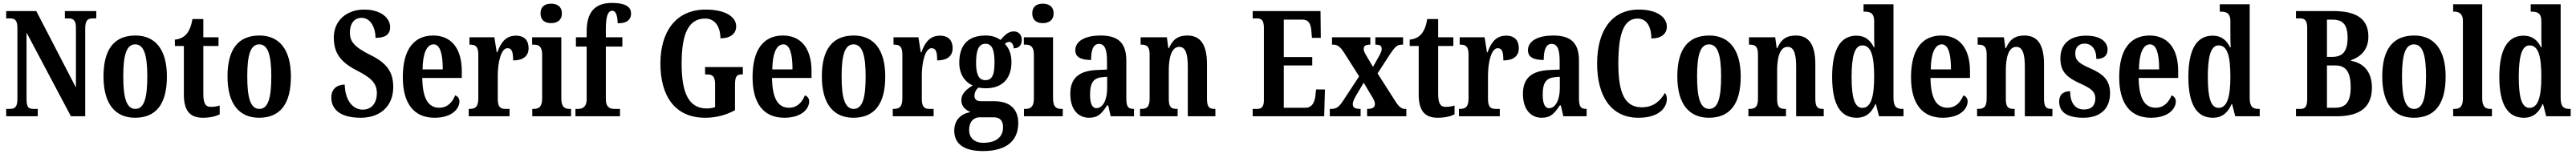

<svg xmlns="http://www.w3.org/2000/svg" viewBox="-20 -789 17469 1045"><path d="M22 0H236V-50H208C176 -50 160 -58 160 -116V-568L461 0H558V-598C558 -651 577 -664 606 -664H633V-714H420V-664H447C474 -664 495 -653 495 -602V-195L226 -714H22V-664H49C76 -664 98 -656 98 -602V-116C98 -58 77 -50 43 -50H22Z M896 10C1038 10 1112 -82 1112 -270C1112 -457 1030 -548 899 -548C756 -548 682 -457 682 -270C682 -82 763 10 896 10ZM898 -50C838 -50 816 -125 816 -270C816 -414 837 -488 897 -488C957 -488 979 -414 979 -270C979 -125 958 -50 898 -50Z M1356 10C1412 10 1451 -3 1470 -13V-73C1452 -67 1432 -64 1410 -64C1371 -64 1359 -91 1359 -155V-477H1462V-536H1359V-660H1285C1277 -611 1264 -583 1249 -563C1233 -542 1207 -524 1166 -520V-477H1227V-147C1227 -31 1274 10 1356 10Z M1737 10C1879 10 1953 -82 1953 -270C1953 -457 1871 -548 1740 -548C1597 -548 1523 -457 1523 -270C1523 -82 1604 10 1737 10ZM1739 -50C1679 -50 1657 -125 1657 -270C1657 -414 1678 -488 1738 -488C1798 -488 1820 -414 1820 -270C1820 -125 1799 -50 1739 -50Z M2427 10C2559 10 2647 -69 2647 -198C2647 -300 2605 -361 2490 -417C2379 -472 2353 -510 2353 -568C2353 -632 2385 -668 2433 -668C2494 -668 2527 -599 2527 -532C2598 -532 2626 -559 2626 -605C2626 -663 2569 -724 2449 -724C2333 -724 2244 -651 2244 -535C2244 -435 2284 -371 2396 -313C2485 -267 2536 -232 2536 -157C2536 -92 2502 -45 2440 -45C2377 -45 2321 -102 2318 -215C2270 -215 2227 -189 2227 -127C2227 -60 2271 10 2427 10Z M2927 10C3047 10 3096 -52 3096 -101C3096 -123 3083 -136 3067 -142C3048 -95 3015 -58 2959 -58C2885 -58 2846 -120 2844 -260H3112V-306C3112 -464 3038 -548 2918 -548C2787 -548 2712 -453 2712 -265C2712 -91 2784 10 2927 10ZM2983 -318H2846C2847 -428 2875 -488 2921 -488C2965 -488 2983 -423 2983 -318Z M3159 0H3436V-50H3410C3378 -50 3356 -58 3356 -117V-277C3356 -364 3378 -462 3422 -462C3453 -462 3460 -434 3460 -379C3526 -379 3565 -407 3565 -462C3565 -512 3539 -547 3479 -547C3414 -547 3378 -505 3353 -434H3349L3333 -536H3164V-486H3167C3203 -486 3224 -477 3224 -418V-122C3224 -59 3200 -50 3163 -50H3159Z M3718 -632C3758 -632 3791 -652 3791 -698C3791 -745 3758 -764 3718 -764C3676 -764 3646 -745 3646 -698C3646 -652 3676 -632 3718 -632ZM3590 0H3853V-50H3844C3809 -50 3787 -63 3787 -122V-536H3589V-486H3601C3634 -486 3657 -473 3657 -418V-121C3657 -63 3634 -50 3599 -50H3590Z M3883 0H4185V-50H4146C4121 -50 4089 -58 4089 -116V-473H4201V-536H4089V-593C4089 -679 4103 -716 4133 -716C4162 -716 4169 -666 4169 -631C4241 -631 4260 -662 4260 -698C4260 -734 4235 -769 4130 -769C4009 -769 3959 -700 3959 -577V-536H3886V-473H3959V-116C3959 -58 3924 -50 3902 -50H3883Z M4762 10C4836 10 4901 -7 4965 -41V-211C4965 -270 4976 -284 5010 -284H5018V-334H4762V-284H4775C4814 -284 4830 -270 4830 -215V-62C4812 -56 4792 -53 4774 -53C4649 -53 4603 -161 4603 -358C4603 -559 4649 -663 4763 -663C4832 -663 4866 -604 4866 -529C4938 -529 4973 -564 4973 -610C4973 -674 4901 -724 4766 -724C4564 -724 4459 -574 4459 -358C4459 -137 4558 10 4762 10Z M5299 10C5419 10 5468 -52 5468 -101C5468 -123 5455 -136 5439 -142C5420 -95 5387 -58 5331 -58C5257 -58 5218 -120 5216 -260H5484V-306C5484 -464 5410 -548 5290 -548C5159 -548 5084 -453 5084 -265C5084 -91 5156 10 5299 10ZM5355 -318H5218C5219 -428 5247 -488 5293 -488C5337 -488 5355 -423 5355 -318Z M5768 10C5910 10 5984 -82 5984 -270C5984 -457 5902 -548 5771 -548C5628 -548 5554 -457 5554 -270C5554 -82 5635 10 5768 10ZM5770 -50C5710 -50 5688 -125 5688 -270C5688 -414 5709 -488 5769 -488C5829 -488 5851 -414 5851 -270C5851 -125 5830 -50 5770 -50Z M6035 0H6312V-50H6286C6254 -50 6232 -58 6232 -117V-277C6232 -364 6254 -462 6298 -462C6329 -462 6336 -434 6336 -379C6402 -379 6441 -407 6441 -462C6441 -512 6415 -547 6355 -547C6290 -547 6254 -505 6229 -434H6225L6209 -536H6040V-486H6043C6079 -486 6100 -477 6100 -418V-122C6100 -59 6076 -50 6039 -50H6035Z M6646 236C6809 236 6886 164 6886 46C6886 -42 6836 -102 6725 -102H6633C6608 -102 6589 -112 6589 -139C6589 -165 6604 -186 6617 -195C6627 -192 6652 -190 6665 -190C6785 -190 6840 -263 6840 -368C6840 -428 6820 -465 6795 -492C6804 -498 6812 -505 6825 -505C6838 -505 6855 -489 6855 -461C6896 -461 6910 -489 6910 -519C6910 -550 6891 -576 6856 -576C6814 -576 6788 -543 6766 -518C6738 -537 6708 -548 6665 -548C6542 -548 6486 -480 6486 -363C6486 -286 6524 -232 6577 -209C6532 -182 6500 -152 6500 -109C6500 -63 6533 -41 6563 -28C6499 -19 6452 25 6452 97C6452 186 6516 236 6646 236ZM6663 -245C6615 -245 6600 -290 6600 -364C6600 -442 6615 -492 6663 -492C6712 -492 6725 -444 6725 -365C6725 -289 6713 -245 6663 -245ZM6648 180C6590 180 6553 147 6553 94C6553 27 6593 7 6623 7H6720C6762 7 6783 30 6783 75C6783 137 6740 180 6648 180Z M7053 -632C7093 -632 7126 -652 7126 -698C7126 -745 7093 -764 7053 -764C7011 -764 6981 -745 6981 -698C6981 -652 7011 -632 7053 -632ZM6925 0H7188V-50H7179C7144 -50 7122 -63 7122 -122V-536H6924V-486H6936C6969 -486 6992 -473 6992 -418V-121C6992 -63 6969 -50 6934 -50H6925Z M7366 10C7428 10 7452 -19 7489 -74H7496L7513 0H7671V-50H7668C7631 -50 7619 -66 7619 -121V-377C7619 -502 7560 -548 7444 -548C7348 -548 7273 -515 7273 -448C7273 -403 7308 -382 7380 -382C7380 -450 7395 -491 7433 -491C7475 -491 7488 -449 7488 -374V-317L7421 -314C7299 -309 7239 -260 7239 -152C7239 -42 7296 10 7366 10ZM7416 -55C7386 -55 7373 -90 7373 -147C7373 -222 7393 -260 7455 -265L7489 -268V-191C7489 -111 7460 -55 7416 -55Z M7712 0H7967V-50H7963C7927 -50 7907 -58 7907 -116V-312C7907 -394 7924 -471 7978 -471C8023 -471 8036 -419 8036 -334V0H8223V-50H8219C8183 -50 8166 -59 8166 -121V-354C8166 -489 8120 -548 8033 -548C7966 -548 7932 -518 7908 -462H7904L7894 -536H7716V-486H7720C7755 -486 7777 -477 7777 -421V-119C7777 -59 7754 -50 7717 -50H7712Z M8476 0H8961L8966 -182H8906L8901 -136C8895 -92 8877 -58 8835 -58H8687V-345H8880V-402H8687V-656H8813C8856 -656 8871 -626 8874 -578L8878 -532H8938L8936 -714H8476V-664H8507C8531 -664 8552 -656 8552 -601V-108C8552 -65 8536 -50 8508 -50H8476Z M8999 0H9208V-50H9205C9169 -50 9155 -60 9155 -82C9155 -101 9165 -117 9175 -137L9229 -228L9274 -152C9300 -111 9305 -98 9305 -83C9305 -61 9289 -50 9256 -50H9252V0H9518V-50H9507C9487 -50 9467 -64 9443 -103L9323 -291L9408 -422C9443 -474 9457 -486 9489 -486H9496V-536H9308V-486H9312C9335 -486 9351 -481 9351 -457C9351 -439 9341 -423 9329 -401L9292 -335L9247 -411C9235 -432 9229 -443 9229 -457C9229 -473 9237 -486 9271 -486H9274V-536H9014V-486H9025C9051 -486 9072 -469 9095 -433L9198 -271L9095 -114C9062 -63 9046 -50 9007 -50H8999Z M9731 10C9787 10 9826 -3 9845 -13V-73C9827 -67 9807 -64 9785 -64C9746 -64 9734 -91 9734 -155V-477H9837V-536H9734V-660H9660C9652 -611 9639 -583 9624 -563C9608 -542 9582 -524 9541 -520V-477H9602V-147C9602 -31 9649 10 9731 10Z M9875 0H10152V-50H10126C10094 -50 10072 -58 10072 -117V-277C10072 -364 10094 -462 10138 -462C10169 -462 10176 -434 10176 -379C10242 -379 10281 -407 10281 -462C10281 -512 10255 -547 10195 -547C10130 -547 10094 -505 10069 -434H10065L10049 -536H9880V-486H9883C9919 -486 9940 -477 9940 -418V-122C9940 -59 9916 -50 9879 -50H9875Z M10436 10C10498 10 10522 -19 10559 -74H10566L10583 0H10741V-50H10738C10701 -50 10689 -66 10689 -121V-377C10689 -502 10630 -548 10514 -548C10418 -548 10343 -515 10343 -448C10343 -403 10378 -382 10450 -382C10450 -450 10465 -491 10503 -491C10545 -491 10558 -449 10558 -374V-317L10491 -314C10369 -309 10309 -260 10309 -152C10309 -42 10366 10 10436 10ZM10486 -55C10456 -55 10443 -90 10443 -147C10443 -222 10463 -260 10525 -265L10559 -268V-191C10559 -111 10530 -55 10486 -55Z M11092 10C11242 10 11285 -66 11285 -118C11285 -133 11280 -150 11272 -158C11243 -110 11200 -61 11115 -61C10999 -61 10956 -159 10956 -358C10956 -550 10989 -663 11086 -663C11157 -663 11180 -594 11180 -528C11249 -528 11285 -561 11285 -608C11285 -671 11220 -724 11095 -724C10908 -724 10812 -577 10812 -358C10812 -137 10906 10 11092 10Z M11570 10C11712 10 11786 -82 11786 -270C11786 -457 11704 -548 11573 -548C11430 -548 11356 -457 11356 -270C11356 -82 11437 10 11570 10ZM11572 -50C11512 -50 11490 -125 11490 -270C11490 -414 11511 -488 11571 -488C11631 -488 11653 -414 11653 -270C11653 -125 11632 -50 11572 -50Z M11838 0H12093V-50H12089C12053 -50 12033 -58 12033 -116V-312C12033 -394 12050 -471 12104 -471C12149 -471 12162 -419 12162 -334V0H12349V-50H12345C12309 -50 12292 -59 12292 -121V-354C12292 -489 12246 -548 12159 -548C12092 -548 12058 -518 12034 -462H12030L12020 -536H11842V-486H11846C11881 -486 11903 -477 11903 -421V-119C11903 -59 11880 -50 11843 -50H11838Z M12572 10C12636 10 12674 -25 12699 -82H12703L12724 0H12890V-50H12883C12843 -50 12822 -64 12822 -125V-760H12619V-710H12626C12661 -710 12691 -702 12691 -646V-578C12691 -539 12691 -499 12693 -468H12689C12666 -514 12632 -547 12571 -547C12466 -547 12406 -460 12406 -267C12406 -75 12466 10 12572 10ZM12611 -57C12558 -57 12538 -127 12538 -267C12538 -405 12558 -481 12611 -481C12672 -481 12691 -405 12691 -268C12691 -134 12670 -57 12611 -57Z M13156 10C13276 10 13325 -52 13325 -101C13325 -123 13312 -136 13296 -142C13277 -95 13244 -58 13188 -58C13114 -58 13075 -120 13073 -260H13341V-306C13341 -464 13267 -548 13147 -548C13016 -548 12941 -453 12941 -265C12941 -91 13013 10 13156 10ZM13212 -318H13075C13076 -428 13104 -488 13150 -488C13194 -488 13212 -423 13212 -318Z M13389 0H13644V-50H13640C13604 -50 13584 -58 13584 -116V-312C13584 -394 13601 -471 13655 -471C13700 -471 13713 -419 13713 -334V0H13900V-50H13896C13860 -50 13843 -59 13843 -121V-354C13843 -489 13797 -548 13710 -548C13643 -548 13609 -518 13585 -462H13581L13571 -536H13393V-486H13397C13432 -486 13454 -477 13454 -421V-119C13454 -59 13431 -50 13394 -50H13389Z M14111 10C14228 10 14291 -55 14291 -156C14291 -250 14239 -289 14153 -327C14078 -360 14055 -380 14055 -427C14055 -468 14079 -493 14118 -493C14165 -493 14198 -457 14198 -389C14249 -389 14274 -412 14274 -453C14274 -501 14231 -547 14129 -547C14024 -547 13954 -496 13954 -393C13954 -301 13999 -262 14096 -219C14163 -188 14191 -166 14191 -122C14191 -76 14168 -46 14113 -46C14056 -46 14020 -90 14020 -170C13980 -170 13946 -152 13946 -100C13946 -33 13992 10 14111 10Z M14568 10C14688 10 14737 -52 14737 -101C14737 -123 14724 -136 14708 -142C14689 -95 14656 -58 14600 -58C14526 -58 14487 -120 14485 -260H14753V-306C14753 -464 14679 -548 14559 -548C14428 -548 14353 -453 14353 -265C14353 -91 14425 10 14568 10ZM14624 -318H14487C14488 -428 14516 -488 14562 -488C14606 -488 14624 -423 14624 -318Z M14988 10C15052 10 15090 -25 15115 -82H15119L15140 0H15306V-50H15299C15259 -50 15238 -64 15238 -125V-760H15035V-710H15042C15077 -710 15107 -702 15107 -646V-578C15107 -539 15107 -499 15109 -468H15105C15082 -514 15048 -547 14987 -547C14882 -547 14822 -460 14822 -267C14822 -75 14882 10 14988 10ZM15027 -57C14974 -57 14954 -127 14954 -267C14954 -405 14974 -481 15027 -481C15088 -481 15107 -405 15107 -268C15107 -134 15086 -57 15027 -57Z M15552 0H15828C15990 0 16067 -65 16067 -195C16067 -303 16009 -362 15926 -376V-381C15989 -402 16043 -451 16043 -540C16043 -663 15960 -714 15804 -714H15552V-664H15583C15605 -664 15628 -655 15628 -603V-114C15628 -66 15613 -50 15584 -50H15552ZM15797 -403H15762V-656H15796C15867 -656 15902 -626 15902 -533C15902 -442 15870 -403 15797 -403ZM15818 -58H15762V-345H15819C15892 -345 15923 -298 15923 -198C15923 -94 15887 -58 15818 -58Z M16351 10C16493 10 16567 -82 16567 -270C16567 -457 16485 -548 16354 -548C16211 -548 16137 -457 16137 -270C16137 -82 16218 10 16351 10ZM16353 -50C16293 -50 16271 -125 16271 -270C16271 -414 16292 -488 16352 -488C16412 -488 16434 -414 16434 -270C16434 -125 16413 -50 16353 -50Z M16618 0H16881V-50H16872C16838 -50 16815 -63 16815 -122V-760H16618V-710H16628C16648 -710 16684 -702 16684 -648V-122C16684 -63 16661 -50 16628 -50H16618Z M17097 10C17161 10 17199 -25 17224 -82H17228L17249 0H17415V-50H17408C17368 -50 17347 -64 17347 -125V-760H17144V-710H17151C17186 -710 17216 -702 17216 -646V-578C17216 -539 17216 -499 17218 -468H17214C17191 -514 17157 -547 17096 -547C16991 -547 16931 -460 16931 -267C16931 -75 16991 10 17097 10ZM17136 -57C17083 -57 17063 -127 17063 -267C17063 -405 17083 -481 17136 -481C17197 -481 17216 -405 17216 -268C17216 -134 17195 -57 17136 -57Z"/></svg>

Font: Noto Serif Georgian ExtraCondensed Bold
Style: Regular
Weight: 700
Width: 2
Designer: Monotype Design Team, Akaki Razmadze
Foundry: Google LLC
Version: Version 2.003